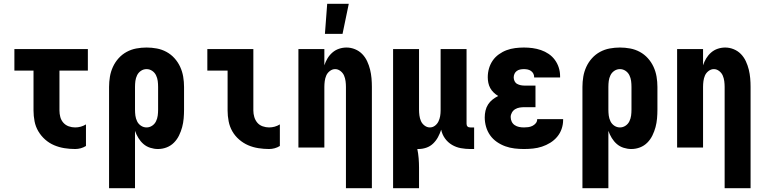

<svg xmlns="http://www.w3.org/2000/svg" viewBox="-20 -779 4040 1014"><path d="M377 8Q348 8 320 3.5Q292 -1 266 -12Q240 -23 218.5 -42Q197 -61 182.5 -85.5Q168 -110 162.5 -138.5Q157 -167 157 -195V-406H56V-520H444V-406H294V-195Q294 -178 298.5 -161Q303 -144 314.5 -131Q326 -118 342.5 -112Q359 -106 377 -106Q392 -106 406.5 -110Q421 -114 434 -122V-8Q421 0 406.5 4Q392 8 377 8Z M556 215V-320Q556 -347 560.5 -374Q565 -401 576.5 -426Q588 -451 606.5 -471.5Q625 -492 649 -505Q673 -518 700 -523Q727 -528 754 -528Q781 -528 808 -523Q835 -518 859 -505Q883 -492 901.5 -471.5Q920 -451 931.5 -426Q943 -401 947.5 -374Q952 -347 952 -320V-200Q952 -177 950 -153.5Q948 -130 942 -107.5Q936 -85 925.5 -63.5Q915 -42 898.5 -25.5Q882 -9 860 -0.5Q838 8 814 8Q794 8 773.5 1.5Q753 -5 737.5 -18.5Q722 -32 711 -50Q700 -68 693 -88V215ZM754 -106Q770 -106 783.5 -115Q797 -124 804 -138.5Q811 -153 813 -168.5Q815 -184 815 -200V-320Q815 -336 813 -351.5Q811 -367 804 -381.5Q797 -396 783.5 -405Q770 -414 754 -414Q738 -414 724.5 -405Q711 -396 704 -381.5Q697 -367 695 -351.5Q693 -336 693 -320V-200Q693 -184 695 -168.5Q697 -153 704 -138.5Q711 -124 724.5 -115Q738 -106 754 -106Z M1401 8Q1373 8 1344.5 3.5Q1316 -1 1290.5 -12Q1265 -23 1243 -42Q1221 -61 1207 -85.5Q1193 -110 1187.5 -138.5Q1182 -167 1182 -195V-406H1075V-520H1318V-195Q1318 -178 1323 -161Q1328 -144 1339 -131Q1350 -118 1367 -112Q1384 -106 1401 -106Q1416 -106 1430.5 -110Q1445 -114 1458 -122V-8Q1445 0 1430.5 4Q1416 8 1401 8Z M1944 215H1807V-320Q1807 -335 1805 -350.5Q1803 -366 1797 -380Q1791 -394 1778 -404Q1765 -414 1750 -414Q1735 -414 1722 -404Q1709 -394 1703 -380Q1697 -366 1695 -350.5Q1693 -335 1693 -320V0H1556V-520H1693V-434Q1699 -453 1709.5 -470.5Q1720 -488 1735.5 -501.5Q1751 -515 1770.5 -521.5Q1790 -528 1810 -528Q1833 -528 1855 -519Q1877 -510 1893 -493.5Q1909 -477 1919 -455.5Q1929 -434 1934.5 -411.5Q1940 -389 1942 -366Q1944 -343 1944 -320ZM1696 -600 1708 -759H1822L1789 -600Z M2056 215V-520H2193V-200Q2193 -185 2195 -169.5Q2197 -154 2203 -140Q2209 -126 2222 -116Q2235 -106 2250 -106Q2265 -106 2277 -115Q2289 -124 2295.5 -137.5Q2302 -151 2304.5 -165.5Q2307 -180 2307 -195V-520H2444V-126Q2444 -122 2445 -118Q2446 -114 2449 -111Q2452 -108 2456 -107Q2460 -106 2464 -106H2484V8H2464Q2439 8 2414 3.5Q2389 -1 2367 -14Q2345 -27 2330 -48Q2315 -69 2310 -94Q2303 -73 2293 -54.5Q2283 -36 2267.5 -21Q2252 -6 2231.5 1Q2211 8 2190 8H2184Q2189 32 2191 57Q2193 82 2193 107V215Z M2747 8Q2722 8 2697 5Q2672 2 2648.5 -6.5Q2625 -15 2604 -29.5Q2583 -44 2568.5 -64.5Q2554 -85 2547 -109.5Q2540 -134 2540 -159Q2540 -177 2544 -194.5Q2548 -212 2557.5 -227Q2567 -242 2581 -253Q2595 -264 2611 -272Q2598 -280 2587 -290.5Q2576 -301 2569 -314Q2562 -327 2559 -341.5Q2556 -356 2556 -371Q2556 -395 2562.5 -417.5Q2569 -440 2582 -459Q2595 -478 2614.5 -492Q2634 -506 2655.5 -514Q2677 -522 2700.5 -525Q2724 -528 2747 -528Q2770 -528 2792.5 -525Q2815 -522 2837 -514.5Q2859 -507 2878 -494Q2897 -481 2910.5 -462.5Q2924 -444 2931 -422Q2938 -400 2938 -377V-370H2801V-372Q2801 -382 2796.5 -390.5Q2792 -399 2784 -404.5Q2776 -410 2766.5 -412Q2757 -414 2747 -414Q2737 -414 2727 -412Q2717 -410 2709 -404Q2701 -398 2697 -389Q2693 -380 2693 -370Q2693 -360 2697.5 -350.5Q2702 -341 2711 -336Q2720 -331 2730 -329Q2740 -327 2750 -327H2808V-213H2750Q2737 -213 2724.5 -211Q2712 -209 2701 -202.5Q2690 -196 2683.5 -184.5Q2677 -173 2677 -161Q2677 -148 2682.5 -136.5Q2688 -125 2698.5 -118Q2709 -111 2721.5 -108.5Q2734 -106 2747 -106Q2759 -106 2770 -107.5Q2781 -109 2791.5 -114Q2802 -119 2809.5 -128Q2817 -137 2817 -149V-150H2954V-145Q2954 -121 2946 -98Q2938 -75 2922.5 -56.5Q2907 -38 2886 -25Q2865 -12 2842 -4.5Q2819 3 2795 5.5Q2771 8 2747 8Z M3056 215V-320Q3056 -347 3060.5 -374Q3065 -401 3076.5 -426Q3088 -451 3106.5 -471.5Q3125 -492 3149 -505Q3173 -518 3200 -523Q3227 -528 3254 -528Q3281 -528 3308 -523Q3335 -518 3359 -505Q3383 -492 3401.5 -471.5Q3420 -451 3431.5 -426Q3443 -401 3447.5 -374Q3452 -347 3452 -320V-200Q3452 -177 3450 -153.5Q3448 -130 3442 -107.5Q3436 -85 3425.5 -63.5Q3415 -42 3398.5 -25.5Q3382 -9 3360 -0.5Q3338 8 3314 8Q3294 8 3273.5 1.5Q3253 -5 3237.5 -18.5Q3222 -32 3211 -50Q3200 -68 3193 -88V215ZM3254 -106Q3270 -106 3283.5 -115Q3297 -124 3304 -138.5Q3311 -153 3313 -168.5Q3315 -184 3315 -200V-320Q3315 -336 3313 -351.5Q3311 -367 3304 -381.5Q3297 -396 3283.5 -405Q3270 -414 3254 -414Q3238 -414 3224.5 -405Q3211 -396 3204 -381.5Q3197 -367 3195 -351.5Q3193 -336 3193 -320V-200Q3193 -184 3195 -168.5Q3197 -153 3204 -138.5Q3211 -124 3224.5 -115Q3238 -106 3254 -106Z M3944 215H3807V-320Q3807 -335 3805 -350.5Q3803 -366 3797 -380Q3791 -394 3778 -404Q3765 -414 3750 -414Q3735 -414 3722 -404Q3709 -394 3703 -380Q3697 -366 3695 -350.5Q3693 -335 3693 -320V0H3556V-520H3693V-434Q3699 -453 3709.5 -470.5Q3720 -488 3735.5 -501.5Q3751 -515 3770.5 -521.5Q3790 -528 3810 -528Q3833 -528 3855 -519Q3877 -510 3893 -493.5Q3909 -477 3919 -455.5Q3929 -434 3934.5 -411.5Q3940 -389 3942 -366Q3944 -343 3944 -320Z"/></svg>

Font: Iosevka Heavy
Style: Regular
Weight: 900
Monospace: yes
Designer: Belleve Invis
Foundry: Belleve Invis
Version: Version 32.5.0; ttfautohint (v1.8.4)